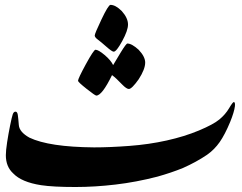

<svg xmlns="http://www.w3.org/2000/svg" viewBox="-20 -749 971 769"><path d="M356.9 -158.7Q419.9 -158.7 498 -164.6Q576.2 -170.4 647.5 -186.3Q718.8 -202.1 776.6 -226.3Q834.5 -250.5 858.6 -270.5Q882.8 -290.5 897.5 -315.4Q912.1 -340.3 916.5 -340.3Q922.4 -340.3 920.9 -323.7Q918 -300.3 901.9 -260.7Q880.9 -210 859.9 -179.9Q838.9 -149.9 809.1 -128.9Q766.6 -100.1 712.9 -76.2Q666 -57.1 610.4 -41.5Q525.4 -19.5 442.6 -9.8Q359.9 0 282.2 0Q192.4 0 144.5 -7.3Q66.4 -19.5 33.2 -54.2Q3.4 -81.1 3.4 -127.4Q3.4 -145.5 8.5 -179.2Q13.7 -212.9 20.5 -246.6Q27.3 -280.3 31 -291Q34.7 -301.8 42 -301.8Q49.3 -301.8 51.3 -288.8Q53.2 -275.9 55.4 -248Q57.6 -220.2 97.7 -197.8Q176.3 -160.2 356.9 -158.7ZM292.5 -425.3Q292.5 -434.1 323.7 -491.5Q355 -548.8 362.3 -549.8Q374 -549.8 399.2 -528.6Q424.3 -507.3 433.1 -488.3Q449.2 -514.6 463.9 -539.6Q485.4 -574.7 490.2 -574.7Q507.8 -574.7 535.2 -549.8Q561.5 -522 561.5 -498.5Q561.5 -471.7 535.2 -431.2Q507.8 -392.6 496.1 -392.6Q486.8 -392.6 469.2 -410.6Q444.8 -436.5 428.7 -448.2Q388.7 -366.2 365.7 -366.2Q360.8 -366.2 326.7 -393.3Q292.5 -420.4 292.5 -425.3ZM359.4 -606.9Q359.4 -614.3 386.5 -671.4Q413.6 -728.5 422.4 -729.5Q442.9 -729.5 467.8 -704.6Q492.7 -676.8 492.7 -650.9Q492.7 -627 469.5 -584.5Q446.3 -542 435.5 -542Q428.7 -542 406 -562Q383.3 -582 371.3 -590.8Q359.4 -599.6 359.4 -606.9Z"/></svg>

Font: IranNastaliq
Style: Regular
Weight: 400
Designer: Hossein Zahedi
Version: Version 1.5